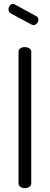

<svg xmlns="http://www.w3.org/2000/svg" viewBox="-20 -975 258 995"><path d="M109 0Q96 0 86 -6.5Q76 -13 76 -26V-707Q76 -719 86 -725Q96 -731 109 -731Q121 -731 131.5 -725Q142 -719 142 -707V-26Q142 -13 131.5 -6.5Q121 0 109 0ZM153 -845Q151 -845 148 -846Q145 -847 143 -848L37 -905Q24 -912 24 -927Q24 -937 31 -946Q38 -955 48 -955Q52 -955 57 -952L168 -891Q179 -886 179 -873Q179 -863 171.5 -854Q164 -845 153 -845Z"/></svg>

Font: Dosis ExtraLight
Style: Regular
Weight: 400
Version: Version 3.001; ttfautohint (v1.8.2)